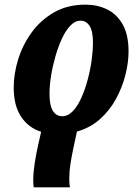

<svg xmlns="http://www.w3.org/2000/svg" viewBox="-20 -566 598 826"><path d="M125 240Q124 233 123.5 225Q123 217 123 209Q123 177 129 138Q135 99 144 58L157 1Q103 -16 71 -63.5Q39 -111 39 -190Q39 -248 58 -310Q77 -372 115.5 -425.5Q154 -479 212 -512.5Q270 -546 348 -546Q399 -546 441 -525.5Q483 -505 508 -460.5Q533 -416 533 -345Q533 -297 519.5 -243.5Q506 -190 479 -140.5Q452 -91 410 -53.5Q368 -16 311 0L296 70Q288 107 283 139.5Q278 172 278 203Q278 226 281 240ZM248 -66Q273 -66 294 -88.5Q315 -111 331 -147.5Q347 -184 358 -226Q369 -268 374.5 -309Q380 -350 380 -381Q380 -432 365.5 -454.5Q351 -477 327 -477Q303 -477 282.5 -455.5Q262 -434 246 -399Q230 -364 218 -322Q206 -280 199.5 -238.5Q193 -197 193 -163Q193 -112 207.5 -89Q222 -66 248 -66Z"/></svg>

Font: Noto Serif Condensed ExtraBold
Style: Italic
Weight: 800
Width: 3
Italic angle: -12°
Designer: Monotype Design Team
Foundry: Monotype Imaging Inc.
Version: Version 2.014; ttfautohint (v1.8.4.7-5d5b)